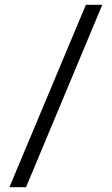

<svg xmlns="http://www.w3.org/2000/svg" viewBox="-20 -710 463 796"><path d="M88 66H19L336 -690H404Z"/></svg>

Font: exo2condensed_r
Style: Regular
Weight: 400
Width: 3
Designer: Natanael Gama
Version: Version 1.001;PS 001.001;hotconv 1.0.70;makeotf.lib2.5.58329